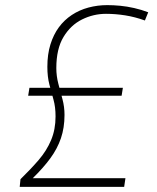

<svg xmlns="http://www.w3.org/2000/svg" viewBox="-20 -730 614 750"><path d="M57 0 60 -30Q100 -69 131 -105Q162 -141 179.5 -182.5Q197 -224 197 -275Q197 -312 189 -340.5Q181 -369 173 -399.5Q165 -430 165 -469Q165 -518 177 -556.5Q189 -595 210 -623.5Q231 -652 260.5 -671.5Q290 -691 325.5 -700.5Q361 -710 399 -710Q423 -710 449.5 -707.5Q476 -705 504.5 -698.5Q533 -692 559 -682L546 -650Q507 -664 469 -670Q431 -676 394 -676Q345 -676 300.5 -654Q256 -632 228 -585.5Q200 -539 200 -464Q200 -433 208 -402.5Q216 -372 224 -342.5Q232 -313 232 -281Q232 -231 218 -190Q204 -149 176.5 -111.5Q149 -74 108 -34H470L465 0ZM90 -356 95 -387H460L455 -356Z"/></svg>

Font: Georama ExtraCondensed Thin ExtraLight
Style: Italic
Weight: 250
Italic angle: -9°
Version: Version 1.001